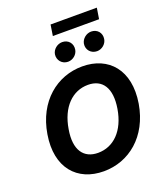

<svg xmlns="http://www.w3.org/2000/svg" viewBox="-190 -1217 1163 1353"><g transform="rotate(-20 391.0 -540.5)"><path d="M699.2 -1090.9H352.3L339.5 -1008.9H686.1ZM379.3 -801.8C416.5 -801.8 449.6 -830.3 454.9 -865.1C462.4 -909.8 431.8 -946.4 386 -946.4C349.8 -946.4 315.3 -919 309.3 -883.2C302.6 -839.5 334.5 -801.8 379.3 -801.8ZM596.6 -801.8C633.9 -801.8 666.9 -830.3 672.2 -865.1C679.7 -909.8 649.1 -946.4 603.3 -946.4C567.1 -946.4 533 -919 526.6 -883.2C519.2 -838.8 551.8 -801.8 596.6 -801.8ZM745 -353.7C784.8 -595.9 657 -737.2 459.9 -737.2C270.2 -737.2 105.1 -605.1 66.8 -371.8C26.6 -130.3 154.8 9.9 353 9.9C541.5 9.9 705.6 -120.4 745 -353.7ZM592 -371.8C566.1 -214.1 474.8 -126.1 358.7 -126.1C252.1 -126.1 193.5 -203.5 219.5 -353.7C245 -511.4 337 -601.2 453.8 -601.2C561.1 -601.2 616.5 -521.3 592 -371.8Z"/></g></svg>

Font: TID UI
Style: Bold Italic
Weight: 700
Italic angle: -9.39999°
Designer: The TID Project Authors
Foundry: Bakken & Bæck
Version: Version 1.001;hotconv 1.0.109;makeotfexe 2.5.65596